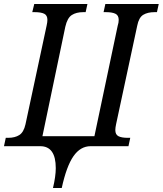

<svg xmlns="http://www.w3.org/2000/svg" viewBox="-38 -734 817 964"><path d="M242 110Q242 0 164 0H-18L-9 -42H3Q37 -42 59 -56Q81 -70 90 -110L196 -605Q200 -623 200 -634Q200 -657 184 -665Q168 -673 136 -673H124L134 -714H401L392 -673H380Q345 -673 322.5 -658.5Q300 -644 290 -600L175 -50H436L553 -605Q558 -620 558 -634Q558 -657 541.5 -665Q525 -673 494 -673H482L491 -714H759L750 -673H738Q703 -673 681 -659.5Q659 -646 651 -605L545 -111Q541 -93 541 -81Q541 -58 557 -50Q573 -42 604 -42H616L607 0H417Q366 0 331 50Q296 100 272 210H228Q242 151 242 110Z"/></svg>

Font: Noto Serif Narrow
Style: Italic
Weight: 400
Width: 4
Italic angle: -12°
Designer: Monotype Design Team
Foundry: Monotype Imaging Inc.
Version: Version 1.001